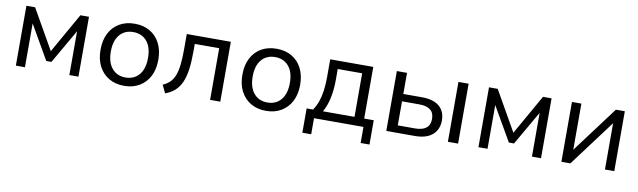

<svg xmlns="http://www.w3.org/2000/svg" viewBox="-39 -953 5123 1541"><g transform="rotate(10 2522.0 -183.0)"><path d="M83 0V-488H154L339 -163L523 -488H593V0H519V-388H537L359 -79H317L139 -388H157V0Z M966 9Q894 9 841 -22.5Q788 -54 759 -110.5Q730 -167 730 -244Q730 -322 759 -378.5Q788 -435 841 -466Q894 -497 965 -497Q1037 -497 1090 -466Q1143 -435 1172 -378Q1201 -321 1201 -244Q1201 -167 1172 -110.5Q1143 -54 1090 -22.5Q1037 9 966 9ZM965 -59Q1035 -59 1076 -107.5Q1117 -156 1117 -245Q1117 -333 1076 -381Q1035 -429 965 -429Q896 -429 855 -381Q814 -333 814 -245Q814 -156 855 -107.5Q896 -59 965 -59Z M1301 11 1270 -54Q1305 -69 1328 -92Q1351 -115 1364.5 -150.5Q1378 -186 1384 -238Q1390 -290 1390 -363V-488H1749V0H1666V-421H1467V-360Q1467 -276 1458.5 -213.5Q1450 -151 1430.5 -107Q1411 -63 1379 -34Q1347 -5 1301 11Z M2122 9Q2050 9 1997 -22.5Q1944 -54 1915 -110.5Q1886 -167 1886 -244Q1886 -322 1915 -378.5Q1944 -435 1997 -466Q2050 -497 2121 -497Q2193 -497 2246 -466Q2299 -435 2328 -378Q2357 -321 2357 -244Q2357 -167 2328 -110.5Q2299 -54 2246 -22.5Q2193 9 2122 9ZM2121 -59Q2191 -59 2232 -107.5Q2273 -156 2273 -245Q2273 -333 2232 -381Q2191 -429 2121 -429Q2052 -429 2011 -381Q1970 -333 1970 -245Q1970 -156 2011 -107.5Q2052 -59 2121 -59Z M2441 131V-67H2493Q2517 -102 2531 -142Q2545 -182 2552 -232Q2559 -282 2559 -344V-488H2910V-67H2988V131H2916V0H2513V131ZM2574 -67H2831V-422H2632V-330Q2632 -254 2617.5 -185.5Q2603 -117 2574 -67Z M3102 0V-488H3185V-316H3336Q3430 -316 3478.5 -275Q3527 -234 3527 -159Q3527 -110 3504.5 -74Q3482 -38 3439.5 -19Q3397 0 3336 0ZM3185 -60H3327Q3384 -60 3415.5 -84Q3447 -108 3447 -158Q3447 -209 3415.5 -232.5Q3384 -256 3327 -256H3185ZM3604 0V-488H3687V0Z M3853 0V-488H3924L4109 -163L4293 -488H4363V0H4289V-388H4307L4129 -79H4087L3909 -388H3927V0Z M4529 0V-488H4606V-85H4586L4887 -488H4960V0H4884V-404H4904L4602 0Z"/></g></svg>

Font: Nunito Sans 11pt
Style: Regular
Weight: 400
Version: Version 3.101;gftools[0.9.27]